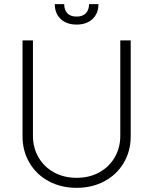

<svg xmlns="http://www.w3.org/2000/svg" viewBox="-20 -904 747 936"><path d="M617.2 -707V-239.3Q617.2 -168 583.5 -110.6Q549.8 -53.2 489.7 -20.8Q429.7 11.7 353.5 11.7Q277.3 11.7 217.3 -20.8Q157.2 -53.2 123.5 -110.6Q89.8 -168 89.8 -239.3V-707H140.6V-242.2Q140.6 -183.6 167.7 -137Q194.8 -90.3 243.2 -63.7Q291.5 -37.1 353.5 -37.1Q415.5 -37.1 463.9 -63.7Q512.2 -90.3 539.3 -137Q566.4 -183.6 566.4 -242.2V-707ZM353.5 -784.2Q304.7 -784.2 275.9 -811.5Q247.1 -838.9 247.1 -883.8H293Q293 -855.5 308.1 -839.4Q323.2 -823.2 353.5 -823.2Q383.3 -823.2 398.7 -839.6Q414.1 -856 414.1 -883.8H460Q460 -838.9 431.2 -811.5Q402.3 -784.2 353.5 -784.2Z"/></svg>

Font: Pretendard Std ExtraLight
Style: Regular
Weight: 200
Designer: Base glyphs from Inter by Rasmus Andersson; Hangeul glyphs from Noto Sans CJK(Source Han Sans) by Jang Soo-young and Kan
Foundry: Kil Hyung-jin
Version: Version 1.309